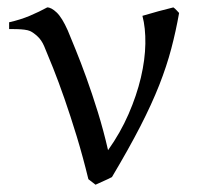

<svg xmlns="http://www.w3.org/2000/svg" viewBox="-20 -489 548 524"><path d="M468.8 -453.6Q460 -403.8 447.5 -356.4Q435.1 -309.1 414.6 -256.8Q394 -204.6 362.8 -143.8Q331.5 -83 285.6 -5.9Q277.8 -1.5 263.9 4.6Q250 10.7 240.7 15.1L221.2 0Q206.5 -60.5 189.5 -116.5Q172.4 -172.4 156 -219.5Q139.6 -266.6 125 -303.2Q110.4 -339.8 100.6 -362.8Q93.3 -379.9 82 -390.1Q70.8 -400.4 62 -404.3Q56.6 -406.7 46.9 -408Q37.1 -409.2 27.8 -409.4Q18.6 -409.7 11.7 -409.7H4.9V-428.2Q35.6 -435.1 61.5 -446Q87.4 -457 108.9 -468.8Q120.1 -468.8 134.8 -454.8Q149.4 -440.9 165 -405.8Q172.9 -386.7 186.5 -353.3Q200.2 -319.8 215.8 -276.6Q231.4 -233.4 247.1 -182.9Q262.7 -132.3 274.9 -79.1Q308.6 -126.5 330.8 -177.5Q353 -228.5 364.5 -277.3Q376 -326.2 376.7 -369.6Q377.4 -413.1 368.7 -445.8Q391.1 -452.6 412.4 -458.3Q433.6 -463.9 453.1 -468.8Q457 -466.3 461.7 -461.2Q466.3 -456.1 468.8 -453.6Z"/></svg>

Font: Akkhara
Style: Regular
Weight: 400
Designer: J. Victor Gaultney
Version: Version 1.00 June 13, 2006, initial release